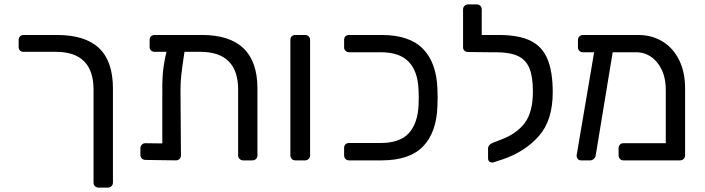

<svg xmlns="http://www.w3.org/2000/svg" viewBox="-20 -730 3210 874"><path d="M64.9 -516.1V-547.9Q64.9 -557.6 71 -564.2Q77.1 -570.8 86.9 -570.8H238.8Q367.7 -570.8 430.9 -511Q494.1 -451.2 494.1 -327.1V101.1Q494.1 110.8 487.5 117.4Q481 124 471.2 124H429.2Q419.4 124 412.6 117.9Q405.8 111.8 405.8 101.1V-321.8Q405.8 -494.1 233.9 -494.1H86.9Q77.1 -494.1 71 -500Q64.9 -505.9 64.9 -516.1Z M619.1 -24.9V-55.2Q619.1 -64.9 625.5 -71.5Q631.8 -78.1 642.1 -78.1L718.8 -77.1V-291Q717.8 -354 721.4 -397.5Q725.1 -440.9 737.8 -494.1H684.1Q674.3 -494.1 667.7 -500Q661.1 -505.9 661.1 -516.1V-547.9Q661.1 -559.1 667.5 -564.9Q673.8 -570.8 684.1 -570.8H897.9Q1151.9 -571.3 1151.9 -327.1V-22.9Q1151.9 -13.2 1145.5 -6.6Q1139.2 0 1128.9 0H1086.9Q1077.1 0 1070.6 -6.6Q1064 -13.2 1064 -22.9V-321.8Q1064 -493.7 892.1 -494.1H819.8Q810.1 -431.2 805.4 -389.6Q800.8 -348.1 801.8 -294.9L803.7 -22.9Q803.7 -13.2 797.4 -6.6Q791 0 780.8 0L642.1 -2Q632.3 -2 625.7 -8.5Q619.1 -15.1 619.1 -24.9Z M1301.8 -22.9V-547.9Q1301.8 -559.1 1308.1 -564.9Q1314.5 -570.8 1324.7 -570.8H1368.7Q1378.4 -570.8 1385 -564.5Q1391.6 -558.1 1391.6 -547.9V-22.9Q1391.6 -13.2 1385 -6.6Q1378.4 0 1368.7 0H1324.7Q1314.5 0 1308.1 -6.6Q1301.8 -13.2 1301.8 -22.9Z M1546.4 -22.9V-56.2Q1546.4 -67.4 1552.7 -73.2Q1559.1 -79.1 1569.3 -79.1H1712.4Q1799.3 -79.1 1840.3 -123Q1881.3 -167 1885.3 -251Q1886.2 -265.1 1886.2 -286.1Q1886.2 -306.2 1885.3 -319.8Q1882.3 -404.8 1840.8 -448.5Q1799.3 -492.2 1712.4 -492.2H1569.3Q1559.6 -492.2 1553 -498.5Q1546.4 -504.9 1546.4 -515.1V-547.9Q1546.4 -559.1 1552.7 -564.9Q1559.1 -570.8 1569.3 -570.8H1717.3Q1844.2 -570.8 1905.8 -507.3Q1967.3 -443.8 1971.2 -324.2Q1972.2 -310.1 1972.2 -286.1Q1972.2 -262.2 1971.2 -247.1Q1967.3 -127 1905.8 -63.5Q1844.2 0 1717.3 0H1569.3Q1559.1 0 1552.7 -6.6Q1546.4 -13.2 1546.4 -22.9Z M2087.9 -515.1V-687Q2087.9 -696.8 2094.5 -703.4Q2101.1 -710 2110.8 -710H2150.9Q2160.6 -710 2166.7 -703.4Q2172.9 -696.8 2172.9 -687V-570.8H2250Q2340.8 -570.8 2394.3 -544.9Q2447.8 -519 2471.9 -461.9Q2496.1 -404.8 2496.1 -310.1Q2496.1 -182.1 2432.9 -110.6Q2369.6 -39.1 2269 -4.9L2227.1 8.8Q2225.1 9.8 2219.7 9.8Q2212.9 9.8 2207.3 4.9Q2201.7 0 2201.7 -8.8V-53.2Q2201.7 -71.3 2223.6 -80.1L2262.7 -95.2Q2331.5 -121.1 2368.7 -170.2Q2405.8 -219.2 2405.8 -314Q2405.8 -380.9 2389.9 -419.4Q2374 -458 2337.4 -475.1Q2300.8 -492.2 2236.8 -492.2H2206.1H2202.6L2110.8 -493.2Q2101.1 -493.2 2094.5 -499Q2087.9 -504.9 2087.9 -515.1Z M2605 -23.9 2684.6 -492.2H2633.8Q2624 -492.2 2617.4 -498.5Q2610.8 -504.9 2610.8 -515.1V-547.9Q2610.8 -557.6 2617.4 -564.2Q2624 -570.8 2633.8 -570.8H2884.8Q2946.8 -570.8 2995.4 -541.5Q3043.9 -512.2 3071.3 -457Q3098.6 -401.9 3098.6 -327.1V-22.9Q3098.6 -13.2 3092.3 -6.6Q3085.9 0 3075.7 0H2817.9Q2808.1 0 2802 -6.6Q2795.9 -13.2 2795.9 -22.9V-55.2Q2795.9 -64.9 2801.8 -71.5Q2807.6 -78.1 2817.9 -78.1H3010.7V-320.8Q3010.7 -397 2972.2 -444.6Q2933.6 -492.2 2875 -492.2H2769L2691.9 -23.9Q2690.9 -14.2 2683.3 -7.1Q2675.8 0 2667 0H2625Q2615.2 0 2609.6 -7.1Q2604 -14.2 2605 -23.9Z"/></svg>

Font: Rubik AZ
Style: Regular
Weight: 400
Designer: Hubert and Fischer
Foundry: Hubert & Fischer
Version: Version 2.000